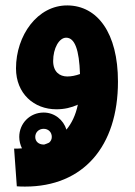

<svg xmlns="http://www.w3.org/2000/svg" viewBox="-20 -417 498 708"><path d="M415 -116C415 -296 339 -396 229 -397C118 -398 39 -286 39 -165C39 -72 105 -14 188 -14C217 -14 243 -20 267 -31C259 8 244 38 225 61C214 25 181 -2 141 -2C90 -2 51 38 51 88C51 103 55 118 61 130C52 131 42 131 32 131L42 270C52 271 64 271 73 271C286 271 415 124 415 -116ZM176 -192C176 -239 198 -278 224 -278C256 -278 272 -233 275 -144C258 -138 243 -135 228 -135C200 -135 176 -152 176 -192ZM110 88C110 71 123 58 141 58C158 58 171 70 171 88C171 97 167 104 161 109C155 112 149 114 143 116H141C123 116 110 105 110 88Z"/></svg>

Font: Noto Sans Arabic UI ExtraCondensed Extra
Style: Regular
Weight: 800
Width: 3
Designer: Nadine Chahine - Monotype Design Team
Foundry: Monotype Imaging Inc.
Version: Version 1.900